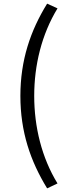

<svg xmlns="http://www.w3.org/2000/svg" viewBox="-20 -838 378 1055"><path d="M239 197 296 170C209 28 168 -141 168 -311C168 -481 209 -649 296 -792L239 -818C147 -669 92 -507 92 -311C92 -114 147 47 239 197Z"/></svg>

Font: Noto Sans CJK SC Regular
Style: Regular
Weight: 400
Designer: Ryoko NISHIZUKA (kana & ideographs); Paul D. Hunt (Latin, Greek & Cyrillic); Wenlong ZHANG (bopomofo); Sandoll Communica
Foundry: Adobe Systems Incorporated
Version: Version 1.004;PS 1.004;hotconv 1.0.82;makeotf.lib2.5.63406